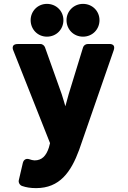

<svg xmlns="http://www.w3.org/2000/svg" viewBox="-20 -743 659 990"><path d="M131 78C111 71 100 86 98 96L77 186C74 198 82 212 94 216C114 223 137 227 166 227C288 227 346 144 388 30L566 -483C579 -520 543 -516 543 -516H432C422 -516 411 -509 408 -498L334 -257C328 -236 323 -217 317 -195C311 -215 305 -237 298 -258L212 -499C209 -507 200 -516 189 -516H72C32 -516 49 -482 49 -482L238 -5L232 18C218 61 196 84 158 84C151 84 139 81 131 78ZM222 -554C271 -554 307 -592 307 -639C307 -686 270 -723 222 -723C174 -723 138 -685 138 -639C138 -592 174 -554 222 -554ZM408 -554C457 -554 493 -592 493 -639C493 -686 456 -723 408 -723C360 -723 323 -685 323 -639C323 -592 359 -554 408 -554Z"/></svg>

Font: Falling Sky
Style: Blk
Weight: 900
Designer: Paul D. Hunt
Foundry: Adobe Systems Incorporated
Version: Version 1.02